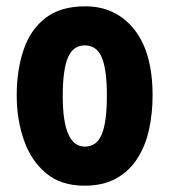

<svg xmlns="http://www.w3.org/2000/svg" viewBox="-20 -672 538 609"><path d="M464 -369Q464 -314 453 -262.5Q442 -211 416.5 -170.5Q391 -130 349.5 -106.5Q308 -83 248 -83Q173 -83 125.5 -123Q78 -163 55.5 -228.5Q33 -294 33 -369Q33 -450 55 -514.5Q77 -579 125 -615.5Q173 -652 250 -652Q347 -652 405.5 -579Q464 -506 464 -369ZM179 -367Q179 -207 249 -207Q287 -207 303 -246.5Q319 -286 319 -369Q319 -451 303 -489.5Q287 -528 249 -528Q212 -528 195.5 -489.5Q179 -451 179 -367Z"/></svg>

Font: Noto Sans Kannada UI ExtraCondensed ExtraBold
Style: Regular
Weight: 800
Width: 2
Designer: Jelle Bosma - Monotype Design Team
Foundry: Monotype Imaging Inc.
Version: Version 2.005; ttfautohint (v1.8.4.7-5d5b)